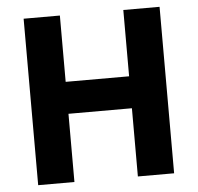

<svg xmlns="http://www.w3.org/2000/svg" viewBox="-51 -750 825 802"><g transform="rotate(-5 362.0 -349.0)"><path d="M495 0V-286H229V0H77V-698H229V-420H495V-698H647V0Z"/></g></svg>

Font: IBM Plex Sans
Style: Regular
Weight: 400
Designer: Mike Abbink, Paul van der Laan, Pieter van Rosmalen
Foundry: Bold Monday
Version: Version 3.201